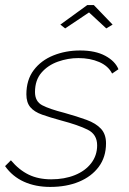

<svg xmlns="http://www.w3.org/2000/svg" viewBox="-34 -727 509 757"><path d="M164 10Q106 10 60.5 -10.5Q15 -31 -14 -72L9 -95Q41 -57 79 -38.5Q117 -20 168 -20Q220 -20 261 -36.5Q302 -53 325.5 -83.5Q349 -114 349 -154Q349 -197 312 -215.5Q275 -234 207 -252Q163 -264 132 -275Q101 -286 85.5 -304.5Q70 -323 70 -355Q70 -412 99 -450.5Q128 -489 176.5 -508.5Q225 -528 282 -528Q342 -528 381 -507Q420 -486 433 -454L408 -437Q393 -467 357 -482.5Q321 -498 275 -498Q234 -498 194.5 -484Q155 -470 129.5 -440.5Q104 -411 104 -364Q104 -327 132.5 -312Q161 -297 220 -282Q270 -268 307 -254.5Q344 -241 364 -219.5Q384 -198 384 -162Q384 -108 355.5 -69.5Q327 -31 277.5 -10.5Q228 10 164 10ZM204 -630 310 -707H336L410 -630L385 -615L317 -678L223 -615Z"/></svg>

Font: Raleway ExtraLight
Style: Italic
Weight: 200
Italic angle: -12°
Designer: Matt McInerney, Pablo Impallari, Rodrigo Fuenzalida
Foundry: Matt McInerney, Pablo Impallari, Rodrigo Fuenzalida
Version: Version 4.026